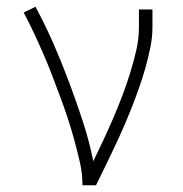

<svg xmlns="http://www.w3.org/2000/svg" viewBox="-20 -548 540 568"><path d="M224 0Q224 -34 216.5 -67Q209 -100 200 -133Q191 -166 180.5 -198Q170 -230 158 -262Q146 -294 134 -325.5Q122 -357 108.5 -388Q95 -419 80.5 -450Q66 -481 50 -511L85 -528Q114 -474 138.5 -418Q163 -362 184.5 -304.5Q206 -247 225 -189Q244 -131 256 -71Q271 -102 286 -134Q301 -166 315 -198.5Q329 -231 341.5 -264Q354 -297 364.5 -330.5Q375 -364 383 -398.5Q391 -433 391 -468V-520H431V-468Q431 -437 424.5 -406Q418 -375 409.5 -345Q401 -315 390.5 -285.5Q380 -256 368.5 -227Q357 -198 344.5 -169.5Q332 -141 318.5 -112.5Q305 -84 291.5 -56Q278 -28 264 0Z"/></svg>

Font: Iosevka SS04 Extralight
Style: Regular
Weight: 200
Monospace: yes
Designer: Belleve Invis
Foundry: Belleve Invis
Version: Version 19.0.0; ttfautohint (v1.8.4)